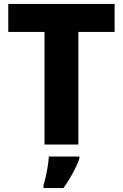

<svg xmlns="http://www.w3.org/2000/svg" viewBox="-20 -734 624 975"><path d="M378 0H206V-572H22V-714H562V-572H378ZM383 72Q374 97 362 121Q350 145 335.5 170Q321 195 302 221H201V207Q207 187 213 160Q219 133 223 106.5Q227 80 228 61H383Z"/></svg>

Font: Noto Sans Syriac Eastern ExtraBold
Style: Regular
Weight: 800
Designer: Patrick Giasson and the Monotype Design Team
Foundry: Monotype Imaging Inc.
Version: Version 3.001